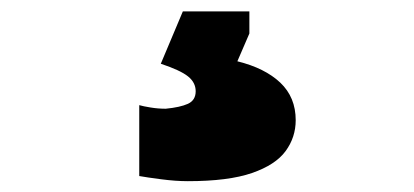

<svg xmlns="http://www.w3.org/2000/svg" viewBox="-20 -60 742 344"><path d="M316.4 264.6Q294.9 264.6 268.8 261.2Q242.7 257.8 229.5 255.4V128.4Q236.3 130.4 249.8 132.6Q263.2 134.8 276.9 134.8Q302.7 132.3 316.7 126Q330.6 119.6 330.6 103.5Q330.6 87.9 316.9 76.9Q303.2 65.9 268.1 54.2L307.6 -39.6H426.8V0L405.3 49.8Q454.6 62 482.2 88.1Q509.8 114.3 509.8 155.3Q509.8 186 491.7 210.7Q473.6 235.4 431.4 250Q389.2 264.6 316.4 264.6Z"/></svg>

Font: Pinar-DS1-FD Black
Style: Regular
Weight: 900
Designer: Amin Abedi
Version: Version 2.000